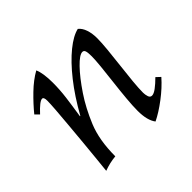

<svg xmlns="http://www.w3.org/2000/svg" viewBox="-120 -594 749 749"><g transform="rotate(-45 254.5 -220.0)"><path d="M76 15Q78 -6 82 -43.5Q86 -81 90 -126Q94 -171 98 -214.5Q102 -258 104.5 -292Q107 -326 107 -341Q107 -361 98 -361Q84 -361 49 -323L33 -339Q59 -371 92.5 -403.5Q126 -436 160 -455Q166 -442 169 -421.5Q172 -401 172 -376Q172 -337 167 -298Q162 -259 154 -208H156Q195 -278 237 -331Q279 -384 318.5 -416Q358 -448 389 -455Q403 -444 410 -423Q417 -402 417 -376Q417 -354 413.5 -316.5Q410 -279 405 -237.5Q400 -196 396.5 -159Q393 -122 393 -99Q393 -88 396.5 -77Q400 -66 410 -66Q420 -66 435.5 -77.5Q451 -89 470 -108L487 -92Q459 -60 420 -30.5Q381 -1 348 15Q328 -11 328 -64Q328 -90 331.5 -129Q335 -168 340 -210Q345 -252 348.5 -287Q352 -322 352 -341Q352 -362 349 -370.5Q346 -379 338 -379Q322 -379 291.5 -347.5Q261 -316 226 -264Q193 -215 167 -152Q141 -89 141 0Q108 3 76 15Z"/></g></svg>

Font: Bona Nova
Style: Italic
Weight: 400
Italic angle: -4°
Designer: Mateusz Machalski
Foundry: Capitalics
Version: Version 4.001; ttfautohint (v1.8.3)